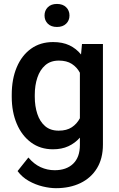

<svg xmlns="http://www.w3.org/2000/svg" viewBox="-20 -753 607 981"><path d="M40 -258.3V-268.6Q40 -349.1 65.7 -409.7Q91.3 -470.2 138.7 -504.2Q186 -538.1 251.5 -538.1Q299.8 -538.1 334.7 -521.5Q369.6 -504.9 394 -474.6L398.9 -528.3H505.9V-14.6Q505.9 56.6 475.6 106.4Q445.3 156.2 391.1 182.4Q336.9 208.5 265.6 208.5Q235.4 208.5 198.5 199.7Q161.6 190.9 127.2 171.6Q92.8 152.3 69.8 121.1L125 51.8Q153.3 85.4 187.5 101.1Q221.7 116.7 259.3 116.7Q319.3 116.7 353.8 83.5Q388.2 50.3 388.2 -12.2V-49.8Q363.3 -21.5 329.3 -5.9Q295.4 9.8 250.5 9.8Q186 9.8 138.7 -25.1Q91.3 -60.1 65.7 -120.6Q40 -181.2 40 -258.3ZM157.7 -268.6V-258.3Q157.7 -210.4 170.7 -171.1Q183.6 -131.8 210.4 -108.6Q237.3 -85.4 279.8 -85.4Q320.8 -85.4 346.9 -102.8Q373 -120.1 388.2 -148.9V-381.3Q373 -409.7 346.9 -426.5Q320.8 -443.4 280.8 -443.4Q238.3 -443.4 211.2 -419.7Q184.1 -396 170.9 -356.4Q157.7 -316.9 157.7 -268.6ZM207.5 -673.8Q207.5 -699.2 224.4 -716.1Q241.2 -732.9 271 -732.9Q300.8 -732.9 317.9 -716.1Q335 -699.2 335 -673.8Q335 -648.4 317.9 -631.8Q300.8 -615.2 271 -615.2Q241.2 -615.2 224.4 -631.8Q207.5 -648.4 207.5 -673.8Z"/></svg>

Font: Vazirmatn UI FD Medium
Style: Regular
Weight: 500
Designer: Saber Rastikerdar
Foundry: Saber Rastikerdar
Version: Version 33.003